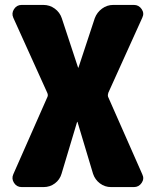

<svg xmlns="http://www.w3.org/2000/svg" viewBox="-20 -540 617 780"><path d="M558 168Q567 186 555.5 203Q544 220 524 220H431Q406 220 386 205Q366 190 358 166L295 -44Q295 -45 294 -45Q293 -45 293 -44L230 166Q223 190 203 205Q183 220 157 220H68Q48 220 37 203Q26 186 34 168L173 -147Q176 -154 172 -163L34 -468Q26 -486 37 -503Q48 -520 68 -520H156Q182 -520 202.5 -505Q223 -490 231 -466L297 -266Q297 -265 298 -265Q299 -265 299 -266L365 -466Q374 -490 394.5 -505Q415 -520 440 -520H524Q544 -520 555.5 -503Q567 -486 558 -468L420 -163Q417 -154 419 -147Z"/></svg>

Font: Rounded Mplus 1c Black
Style: Regular
Weight: 900
Version: Version 1.059.20150529